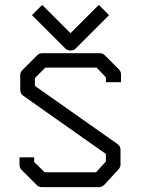

<svg xmlns="http://www.w3.org/2000/svg" viewBox="-20 -815 580 787"><path d="M414 -498 376 -538H166L123 -495V-463L461 -225Q474 -216.5 474 -200V-141Q474 -130.5 466 -121L409 -59Q398 -48 387 -48H151Q139 -48 130 -57L69 -118Q60 -127 60 -139V-170H120V-151L163 -109H374L414 -153V-184L76 -422Q63 -430.5 63 -447V-507Q63 -519 72 -528L133 -589Q141 -597 154 -597H388Q401 -597 409 -589L467 -531Q476 -522 476 -510V-478H414ZM406 -774 427 -753 290 -616Q282 -608 270 -608Q256 -608 248 -616L111 -753L132 -774L153 -795L269 -679L385 -795Z"/></svg>

Font: 3270 Nerd Font Mono
Style: Regular
Weight: 400
Monospace: yes
Version: Version 3.0.1;Nerd Fonts 3.0.0